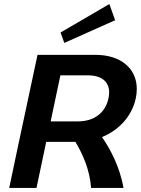

<svg xmlns="http://www.w3.org/2000/svg" viewBox="-20 -918 688 938"><path d="M542.5 -819.2 514.2 -898.3 275.8 -759.2 294.2 -708.3ZM227.5 -325 275 -550H408.3C476.7 -550 513.3 -519.2 513.3 -465.8C513.3 -456.7 511.7 -447.5 510 -437.5C495 -367.5 440.8 -325 360.8 -325ZM348.3 -225C384.2 -165.8 419.2 -86.7 425 0H583.3C565.8 -102.5 517.5 -192.5 478.3 -248.3C561.7 -282.5 624.2 -350 643.3 -437.5C646.7 -453.3 648.3 -468.3 648.3 -483.3C648.3 -585 568.3 -650 446.7 -650H163.3L72.5 -225L25 0H158.3L205.8 -225Z"/></svg>

Font: BoonHome
Style: Bold Oblique
Weight: 700
Italic angle: -12°
Designer: Sungsit Sawaiwan
Foundry: Sungsit Sawaiwan
Version: Version 0.2